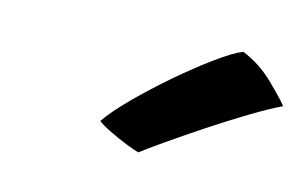

<svg xmlns="http://www.w3.org/2000/svg" viewBox="-35 -799 455 284"><g transform="rotate(10 192.0 -657.0)"><path d="M311.5 -744.5Q338 -731 357.5 -708.2Q377 -685.5 383.5 -675.5Q364.5 -668.5 335 -654Q305.5 -639.5 274.2 -622.5Q243 -605.5 218.2 -591.2Q193.5 -577 184.5 -571Q179.5 -572.5 166 -579.2Q152.5 -586 139.2 -594Q126 -602 121 -607Q133.5 -622.5 159 -644Q184.5 -665.5 214 -686.8Q243.5 -708 270 -724Q296.5 -740 311.5 -744.5Z"/></g></svg>

Font: Grandstander Medium
Style: Italic
Weight: 500
Italic angle: -15°
Designer: Tyler Finck
Foundry: Etcetera Type Co
Version: Version 1.200; ttfautohint (v1.8.3)